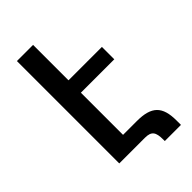

<svg xmlns="http://www.w3.org/2000/svg" viewBox="-254 -841 1008 1008"><g transform="rotate(-45 249.5 -337.0)"><path d="M338 75V86H458V54C458 -52 417 -92 308 -92H206V-405H454V-497H206V-760H86V0H276C325 0 338 20 338 75Z"/></g></svg>

Font: Noto Sans Armenian Semi
Style: Regular
Weight: 600
Designer: Monotype Design Team
Foundry: Monotype Imaging Inc.
Version: Version 1.901